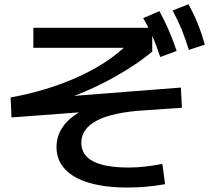

<svg xmlns="http://www.w3.org/2000/svg" viewBox="-20 -837 978 891"><path d="M242.2 -154.3Q242.2 -252 346.2 -315.4L33.2 -292L29.3 -384.8Q191.9 -414.1 330.1 -474.9Q468.3 -535.6 554.2 -615.2H134.8V-708H668.9Q655.8 -733.9 644.5 -752.9L719.7 -785.2Q743.7 -741.7 762.9 -697.3Q782.2 -652.8 799.8 -600.6L723.6 -572.3Q705.1 -628.9 686.5 -670.4V-597.7Q618.7 -540.5 519.8 -484.4Q420.9 -428.2 324.2 -392.1L819.3 -430.7L824.2 -336.9L653.3 -325.2Q504.9 -316.4 431.2 -278.3Q357.4 -240.2 357.4 -174.8Q357.4 -59.6 576.2 -59.6Q614.3 -59.6 649.4 -63.5Q684.6 -67.4 733.4 -76.2L746.1 17.6Q700.2 25.9 658.4 29.5Q616.7 33.2 570.3 33.2Q466.8 33.2 393.1 11.2Q319.3 -10.7 280.8 -52.7Q242.2 -94.7 242.2 -154.3ZM781.2 -788.1 854.5 -817.4Q878.9 -773.4 897.2 -728.3Q915.5 -683.1 930.7 -629.9L856.4 -605.5Q840.3 -657.7 822.8 -700.7Q805.2 -743.7 781.2 -788.1Z"/></svg>

Font: Pretendard JP SemiBold
Style: Regular
Weight: 600
Designer: Base glyphs from Inter by Rasmus Andersson; Hangeul glyphs from Noto Sans CJK(Source Han Sans) by Jang Soo-young and Kan
Foundry: Kil Hyung-jin
Version: Version 1.309